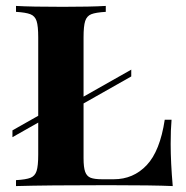

<svg xmlns="http://www.w3.org/2000/svg" viewBox="-20 -628 629 648"><path d="M337 -588Q303 -586 288 -580Q273 -574 267.5 -557Q262 -540 262 -502V-94Q262 -63 267.5 -48Q273 -33 286 -28Q299 -23 325 -23H364Q430 -23 475 -70.5Q520 -118 536 -224H559Q556 -191 556 -142Q556 -80 563 0Q498 -3 344 -3Q138 -3 34 0V-20Q68 -22 83 -28Q98 -34 103.5 -51Q109 -68 109 -106V-502Q109 -540 103.5 -557Q98 -574 82.5 -580Q67 -586 34 -588V-608Q85 -605 192 -605Q286 -605 337 -608ZM423 -393V-370L181 -233V-255L22 -165V-188L181 -278V-256Z"/></svg>

Font: Playfair Display SC
Style: Bold
Weight: 700
Designer: Claus Eggers Sørensen
Foundry: Claus Eggers Sørensen
Version: Version 1.200; ttfautohint (v1.6)